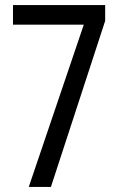

<svg xmlns="http://www.w3.org/2000/svg" viewBox="-20 -734 469 754"><path d="M93 0H180L393 -652V-714H31V-637H309Z"/></svg>

Font: Noto Sans UI Condensed
Style: Regular
Weight: 400
Width: 3
Designer: Monotype Design Team
Foundry: Monotype Imaging Inc.
Version: Version 1.901